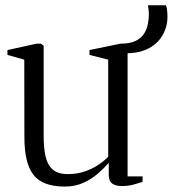

<svg xmlns="http://www.w3.org/2000/svg" viewBox="-20 -678 638 708"><path d="M428.5 8Q406.5 8 393.8 -1.2Q381 -10.5 381 -33V-77.5Q365.5 -59.5 342.2 -39Q319 -18.5 288.2 -4.2Q257.5 10 219 10Q138 10 104 -32.5Q70 -75 70 -171L69.5 -458L7.5 -475.5V-493.5L115 -517H131L141 -509.5V-176Q141 -132.5 148 -101.2Q155 -70 174.2 -53Q193.5 -36 230.5 -36Q263 -36 290.8 -45.2Q318.5 -54.5 340.8 -69Q363 -83.5 379 -100V-458L310 -475.5V-493.5L424.5 -517H439.5L450.5 -509.5V-27.5H506L505.5 -7Q490 -2 471.2 3Q452.5 8 428.5 8ZM443.5 -481.5 424 -517Q459 -517 479.8 -527Q500.5 -537 511 -553.5Q521.5 -570 525.2 -589Q529 -608 529 -626Q529 -633.5 528 -642Q527 -650.5 525.5 -658.5H592Q595 -652 596.2 -639.2Q597.5 -626.5 597.5 -615Q597.5 -590.5 588.5 -566.8Q579.5 -543 560.8 -523.5Q542 -504 513 -492.8Q484 -481.5 443.5 -481.5Z"/></svg>

Font: Merriweather 120pt Light
Style: Regular
Weight: 300
Version: Version 2.100